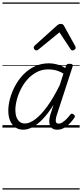

<svg xmlns="http://www.w3.org/2000/svg" viewBox="-20 -1030 663 1550"><path d="M168 17Q131 17 104 -1.5Q77 -20 62 -54.5Q47 -89 47 -136Q47 -182 61 -234Q75 -286 102 -336.5Q129 -387 169 -428.5Q209 -470 261 -494.5Q313 -519 376 -519Q408 -519 442.5 -509.5Q477 -500 507 -481L512 -497Q516 -508 522.5 -511.5Q529 -515 542 -515Q560 -515 565 -508Q570 -501 565 -489L438 -100Q431 -77 430 -62Q429 -47 434.5 -39.5Q440 -32 452 -32Q469 -32 485.5 -43Q502 -54 518 -70.5Q534 -87 546 -103Q552 -111 558 -112.5Q564 -114 573 -107Q583 -101 584 -94Q585 -87 581 -80Q569 -62 548.5 -39Q528 -16 501 0.5Q474 17 442 17Q419 17 404.5 8Q390 -1 383.5 -17Q377 -33 377.5 -54Q378 -75 385 -100Q392 -120 398.5 -141.5Q405 -163 412 -184Q368 -113 325 -68.5Q282 -24 242.5 -3.5Q203 17 168 17ZM104 -141Q104 -109 113 -84.5Q122 -60 139 -46.5Q156 -33 181 -33Q219 -33 265 -67.5Q311 -102 361 -170.5Q411 -239 462 -342L492 -436Q456 -457 426.5 -463.5Q397 -470 369 -470Q319 -470 277 -448Q235 -426 203 -390.5Q171 -355 149 -311.5Q127 -268 115.5 -223.5Q104 -179 104 -141ZM274 -623Q265 -623 258.5 -630Q252 -637 252 -645Q252 -650 254 -654Q256 -658 260 -662L441 -825Q449 -832 456.5 -834.5Q464 -837 472 -837Q479 -837 485 -834Q491 -831 496 -823L586 -660Q588 -655 589.5 -651Q591 -647 591 -644Q591 -635 582 -629Q573 -623 566 -623Q560 -623 556 -626Q552 -629 549 -634L460 -769L295 -634Q288 -629 283.5 -626Q279 -623 274 -623ZM0 490H623V500H0ZM0 -20H623V0H0ZM0 -505H623V-500H0ZM0 -1010H623V-1000H0Z"/></svg>

Font: Playwrite AU VIC Guides
Style: Regular
Weight: 400
Designer: Veronika Burian, José Scaglione
Foundry: TypeTogether
Version: Version 1.003